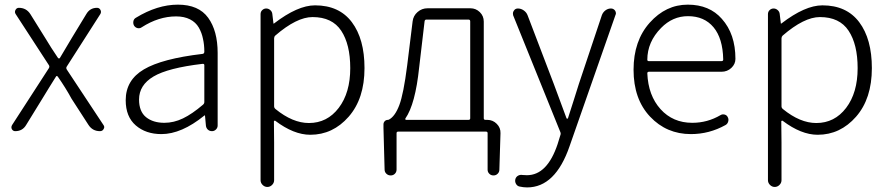

<svg xmlns="http://www.w3.org/2000/svg" viewBox="-20 -567 3845 830"><path d="M45.9 0Q36.1 0 31.2 -8.8Q29.3 -12.7 29.3 -16.6Q29.3 -21.5 32.2 -26.4L191.4 -272.5Q195.3 -279.3 191.4 -285.2L47.9 -505.9Q42 -514.6 46.9 -523.9Q51.8 -533.2 61.5 -533.2Q93.8 -533.2 111.3 -505.9L175.8 -402.3Q200.2 -361.3 231.4 -315.4Q233.4 -314.5 235.4 -314.5Q237.3 -314.5 238.3 -315.4Q243.2 -324.2 290 -402.3L353.5 -506.8Q369.1 -533.2 399.4 -533.2Q409.2 -533.2 414.1 -524.4Q418.9 -515.6 414.1 -506.8L268.6 -279.3Q264.6 -273.4 268.6 -266.6L426.8 -27.3Q430.7 -22.5 430.7 -17.6Q430.7 -13.7 427.7 -8.8Q422.9 0 412.1 0Q379.9 0 362.3 -27.3L289.1 -140.6Q263.7 -187.5 229.5 -236.3Q227.5 -238.3 225.1 -238.3Q222.7 -238.3 221.7 -235.4Q211.9 -220.7 192.4 -188.5Q172.9 -156.2 163.1 -140.6L92.8 -26.4Q77.1 0 45.9 0Z M677.7 12.7Q610.4 12.7 566.9 -24.9Q523.4 -62.5 523.4 -133.8Q523.4 -220.7 602.1 -267.1Q680.7 -313.5 855.5 -334Q863.3 -335 863.3 -343.8Q863.3 -374 857.4 -399.4Q852.5 -424.8 839.4 -447.8Q826.2 -470.7 801.3 -483.4Q776.4 -496.1 741.2 -496.1Q666 -496.1 592.8 -449.2Q585 -443.4 575.2 -445.3Q565.4 -447.3 559.6 -456.1Q554.7 -464.8 556.6 -475.1Q558.6 -485.4 567.4 -490.2Q660.2 -546.9 749 -546.9Q838.9 -546.9 879.9 -490.2Q920.9 -433.6 920.9 -337.9V-24.4Q920.9 -14.6 913.6 -7.3Q906.2 0 896.5 0Q885.7 0 878.4 -6.8Q871.1 -13.7 870.1 -24.4L866.2 -67.4Q866.2 -68.4 865.2 -68.4Q864.3 -68.4 863.3 -67.4Q764.6 12.7 677.7 12.7ZM690.4 -36.1Q731.4 -36.1 771 -55.2Q810.5 -74.2 857.4 -114.3Q863.3 -119.1 863.3 -126V-285.2Q863.3 -291 857.4 -291Q856.4 -291 855.5 -291Q706.1 -273.4 643.6 -236.3Q581.1 -199.2 581.1 -136.7Q581.1 -85 611.3 -60.5Q641.6 -36.1 690.4 -36.1Z M1106.4 211.9V-505.9Q1106.4 -516.6 1113.8 -523.4Q1121.1 -530.3 1130.9 -530.3Q1140.6 -530.3 1148.4 -523.4Q1156.2 -516.6 1157.2 -506.8L1162.1 -465.8Q1162.1 -464.8 1163.1 -464.8Q1164.1 -464.8 1165 -465.8Q1266.6 -543.9 1341.8 -543.9Q1446.3 -543.9 1501 -471.2Q1555.7 -398.4 1555.7 -272.5Q1555.7 -140.6 1487.3 -62.5Q1418.9 15.6 1321.3 15.6Q1250 15.6 1169.9 -44.9Q1168 -45.9 1166 -44.9Q1164.1 -43.9 1164.1 -42L1165 48.8V211.9Q1165 223.6 1156.2 232.4Q1147.5 241.2 1135.7 241.2Q1124 241.2 1115.2 232.4Q1106.4 223.6 1106.4 211.9ZM1315.4 -35.2Q1394.5 -35.2 1444.3 -100.6Q1494.1 -166 1494.1 -272.5Q1494.1 -375 1455.1 -434.1Q1416 -493.2 1331.1 -493.2Q1262.7 -493.2 1169.9 -413.1Q1165 -408.2 1165 -401.4V-107.4Q1165 -100.6 1170.9 -95.7Q1245.1 -35.2 1315.4 -35.2Z M1823.2 -482.4Q1816.4 -482.4 1815.4 -474.6L1792 -275.4Q1775.4 -116.2 1732.4 -54.7Q1731.4 -52.7 1732.4 -50.8Q1733.4 -48.8 1735.4 -48.8H2004.9Q2012.7 -48.8 2012.7 -55.7V-474.6Q2012.7 -482.4 2004.9 -482.4ZM2071.3 -55.7Q2071.3 -48.8 2079.1 -48.8H2086.9Q2110.4 -48.8 2127.4 -31.7Q2144.5 -14.6 2143.6 8.8L2138.7 167Q2138.7 176.8 2131.3 184.1Q2124 191.4 2113.3 191.4Q2102.5 191.4 2095.2 184.1Q2087.9 176.8 2087.9 167V8.8Q2087.9 2 2081.1 2H1701.2Q1694.3 2 1694.3 8.8V166Q1694.3 176.8 1687 184.1Q1679.7 191.4 1668.9 191.4Q1658.2 191.4 1650.4 184.1Q1642.6 176.8 1642.6 166L1637.7 -13.7V-29.3Q1637.7 -37.1 1643.1 -43Q1648.4 -48.8 1657.2 -48.8Q1659.2 -48.8 1661.1 -49.8Q1687.5 -63.5 1706.1 -112.3Q1724.6 -161.1 1740.2 -284.2L1763.7 -474.6Q1766.6 -499 1785.2 -515.1Q1803.7 -531.2 1828.1 -531.2H2013.7Q2037.1 -531.2 2054.2 -514.6Q2071.3 -498 2071.3 -473.6Z M2258.8 243.2Q2242.2 243.2 2225.6 239.3Q2215.8 237.3 2210.4 227.5Q2205.1 217.8 2208 207Q2210.9 197.3 2219.7 192.4Q2228.5 187.5 2239.3 189.5Q2249 190.4 2257.8 190.4Q2345.7 190.4 2390.6 55.7L2402.3 17.6Q2405.3 10.7 2402.3 3.9L2198.2 -501Q2197.3 -504.9 2197.3 -508.8Q2197.3 -515.6 2201.2 -520.5Q2207 -530.3 2218.8 -530.3Q2232.4 -530.3 2244.1 -522Q2255.9 -513.7 2260.7 -501L2374 -204.1Q2420.9 -77.1 2428.7 -56.6Q2429.7 -53.7 2432.1 -53.7Q2434.6 -53.7 2435.5 -56.6Q2444.3 -83 2460.4 -134.3Q2476.6 -185.5 2482.4 -204.1L2582 -502Q2586.9 -514.6 2597.7 -522.5Q2608.4 -530.3 2621.1 -530.3Q2631.8 -530.3 2638.7 -521.5Q2642.6 -515.6 2642.6 -509.8Q2642.6 -505.9 2640.6 -502L2442.4 64.5Q2380.9 243.2 2258.8 243.2Z M2966.8 12.7Q2861.3 12.7 2790 -63Q2718.8 -138.7 2718.8 -265.6Q2718.8 -390.6 2788.6 -468.8Q2858.4 -546.9 2953.1 -546.9Q3046.9 -546.9 3100.6 -485.4Q3159.2 -419.9 3159.2 -312.5Q3159.2 -290 3141.6 -273.4Q3124 -256.8 3098.6 -256.8H2785.2Q2778.3 -256.8 2778.3 -250Q2782.2 -154.3 2835.4 -95.2Q2888.7 -36.1 2972.7 -36.1Q3038.1 -36.1 3094.7 -69.3Q3102.5 -74.2 3112.3 -71.8Q3122.1 -69.3 3126 -60.5Q3130.9 -51.8 3127.9 -41.5Q3125 -31.2 3116.2 -26.4Q3045.9 12.7 2966.8 12.7ZM2778.3 -308.6Q2778.3 -302.7 2785.2 -302.7H3098.6Q3106.4 -302.7 3106.4 -309.6Q3106.4 -310.5 3106.4 -310.5Q3104.5 -401.4 3064.5 -449.2Q3024.4 -497.1 2954.1 -497.1Q2887.7 -497.1 2837.9 -446.3Q2778.3 -385.7 2778.3 -308.6Z M3299.8 211.9V-505.9Q3299.8 -516.6 3307.1 -523.4Q3314.5 -530.3 3324.2 -530.3Q3334 -530.3 3341.8 -523.4Q3349.6 -516.6 3350.6 -506.8L3355.5 -465.8Q3355.5 -464.8 3356.4 -464.8Q3357.4 -464.8 3358.4 -465.8Q3460 -543.9 3535.2 -543.9Q3639.6 -543.9 3694.3 -471.2Q3749 -398.4 3749 -272.5Q3749 -140.6 3680.7 -62.5Q3612.3 15.6 3514.6 15.6Q3443.4 15.6 3363.3 -44.9Q3361.3 -45.9 3359.4 -44.9Q3357.4 -43.9 3357.4 -42L3358.4 48.8V211.9Q3358.4 223.6 3349.6 232.4Q3340.8 241.2 3329.1 241.2Q3317.4 241.2 3308.6 232.4Q3299.8 223.6 3299.8 211.9ZM3508.8 -35.2Q3587.9 -35.2 3637.7 -100.6Q3687.5 -166 3687.5 -272.5Q3687.5 -375 3648.4 -434.1Q3609.4 -493.2 3524.4 -493.2Q3456.1 -493.2 3363.3 -413.1Q3358.4 -408.2 3358.4 -401.4V-107.4Q3358.4 -100.6 3364.3 -95.7Q3438.5 -35.2 3508.8 -35.2Z"/></svg>

Font: irohamaru Light
Style: Regular
Weight: 200
Designer: [Source Han Sans]
Ryoko NISHIZUKA  (kana & ideographs); Paul D. Hunt (Latin, Greek & Cyrillic); Wenlong ZHANG  (bopomofo
Version: Version 1.01